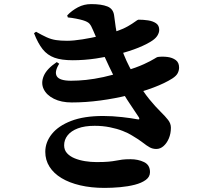

<svg xmlns="http://www.w3.org/2000/svg" viewBox="-20 -844 1040 937"><path d="M490 73Q425 73 371.5 60.5Q318 48 280 25Q242 2 221.5 -30.5Q201 -63 201 -103Q201 -150 233 -190Q265 -230 327.5 -254Q390 -278 483 -278Q529 -278 576.5 -272.5Q624 -267 649 -262Q658 -260 659.5 -262.5Q661 -265 658 -271Q642 -296 614 -337Q586 -378 554 -437Q535 -472 512.5 -519.5Q490 -567 469.5 -614.5Q449 -662 434 -697Q425 -719 416.5 -728.5Q408 -738 385 -745Q372 -749 351.5 -753Q331 -757 311 -759L308 -769Q331 -793 360.5 -808.5Q390 -824 425 -824Q475 -824 504 -812.5Q533 -801 537 -768Q539 -757 541.5 -735Q544 -713 548.5 -689.5Q553 -666 559 -648Q573 -606 585 -576Q597 -546 611 -519Q625 -492 644 -457Q678 -397 708.5 -360Q739 -323 763 -299.5Q787 -276 800.5 -258.5Q814 -241 814 -221Q814 -192 804 -168.5Q794 -145 778 -131Q762 -117 743 -117Q725 -117 710.5 -125Q696 -133 677 -148Q658 -163 624 -183Q607 -194 579 -205Q551 -216 516 -223Q481 -230 442 -230Q393 -230 360 -217.5Q327 -205 310 -183.5Q293 -162 293 -135Q293 -112 307 -96.5Q321 -81 344 -71.5Q367 -62 395 -57.5Q423 -53 451 -53Q488 -53 509.5 -55Q531 -57 546 -60Q561 -63 576.5 -65Q592 -67 617 -67Q654 -67 683 -53Q712 -39 712 -4Q712 19 691.5 34Q671 49 638 57.5Q605 66 566 69.5Q527 73 490 73ZM330 -344Q279 -344 243 -362Q207 -380 193 -409.5Q179 -439 193.5 -473.5Q208 -508 257 -541L269 -533Q244 -493 257.5 -471.5Q271 -450 327 -450Q361 -450 400 -454Q439 -458 485 -468Q531 -478 584 -495Q648 -515 682.5 -531Q717 -547 732 -556.5Q747 -566 750 -566Q773 -569 797 -566Q821 -563 837.5 -551Q854 -539 854 -514Q854 -501 847.5 -487.5Q841 -474 821 -461Q785 -438 729.5 -417Q674 -396 607 -379.5Q540 -363 469 -353.5Q398 -344 330 -344ZM335 -550Q280 -550 245.5 -562.5Q211 -575 188 -604Q165 -633 146 -682L156 -689Q186 -672 208 -662Q230 -652 253 -648.5Q276 -645 307 -645Q339 -645 382.5 -652Q426 -659 469 -669Q512 -679 541 -689Q580 -702 603.5 -715.5Q627 -729 639.5 -738.5Q652 -748 656 -748Q680 -748 703 -744.5Q726 -741 741.5 -730.5Q757 -720 757 -698Q757 -686 749.5 -672.5Q742 -659 725 -647Q699 -629 656 -611.5Q613 -594 559.5 -580.5Q506 -567 448.5 -558.5Q391 -550 335 -550Z"/></svg>

Font: Noto Serif SC ExtraLight Black
Style: Regular
Weight: 900
Version: Version 2.002-H1;hotconv 1.1.0;makeotfexe 2.6.0